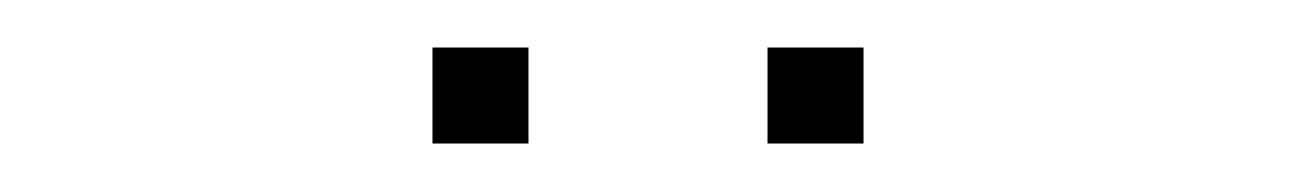

<svg xmlns="http://www.w3.org/2000/svg" viewBox="-20 -740 540 80"><path d="M200.2 -720.2V-680.2H160.2V-720.2ZM339.8 -720.2V-680.2H299.8V-720.2Z"/></svg>

Font: Cooper Hewitt
Style: Thin
Weight: 701
Designer: Village Type and Design LLC
Foundry: Cooper Hewitt Smithsonian Design Museum
Version: 1.000